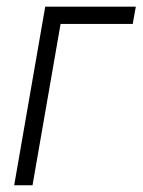

<svg xmlns="http://www.w3.org/2000/svg" viewBox="-20 -548 422 568"><path d="M372.6 -477.1H159.2L76.2 0H22L113.8 -528.3H381.8Z"/></svg>

Font: MAUL Condensed Light Italic
Style: Light Italic
Weight: 300
Italic angle: -12°
Designer: MAUL
Version: Version 1.0; 2020; ttfautohint (v1.8.3)